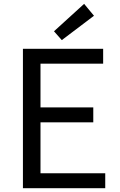

<svg xmlns="http://www.w3.org/2000/svg" viewBox="-20 -990 629 1010"><path d="M100.6 0V-733.4H522.6V-655.2H193V-425.1H470.7V-346.4H193V-78.6H533.6V0ZM305.1 -779 264 -825.4 422.5 -969.7 474.4 -907.1Z"/></svg>

Font: Shanggu Sans SC VF
Style: Regular
Weight: 250
Designer: GuiWonder
Version: Version 1.021